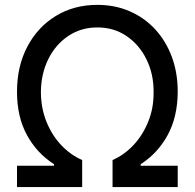

<svg xmlns="http://www.w3.org/2000/svg" viewBox="-20 -757 788 777"><path d="M48.8 0V-86.4H198.7V-92.3Q128.9 -137.2 88.9 -210.7Q48.8 -284.2 48.8 -385.7Q48.8 -488.8 90.6 -568.1Q132.3 -647.5 205.8 -692.4Q279.3 -737.3 374 -737.3Q445.3 -737.3 504.9 -711.4Q564.5 -685.5 607.9 -638.4Q651.4 -591.3 675.3 -527.1Q699.2 -462.9 699.2 -385.7Q698.7 -284.2 658.7 -210.7Q618.7 -137.2 549.3 -92.3V-86.4H699.2V0H435.5V-109.4Q481 -128.9 518.6 -168.2Q556.2 -207.5 579.1 -262.7Q602.1 -317.9 601.6 -383.8Q602.1 -457.5 572.8 -516.8Q543.5 -576.2 492.2 -611.1Q440.9 -646 374 -646Q307.6 -646 255.9 -611.1Q204.1 -576.2 175 -516.8Q146 -457.5 145.5 -383.8Q146 -317.9 168.7 -262.7Q191.4 -207.5 229.2 -168.2Q267.1 -128.9 312.5 -109.4V0Z"/></svg>

Font: Inter Cardless Tabular
Style: Regular
Weight: 400
Designer: Rasmus Andersson
Foundry: rsms
Version: Version 4.000;git-4fc901f